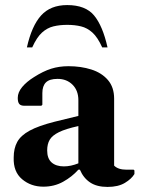

<svg xmlns="http://www.w3.org/2000/svg" viewBox="-20 -727 554 757"><path d="M151 9Q102 9 67 -20.5Q32 -50 34 -106Q34 -142 48 -167.5Q62 -193 97 -212Q132 -231 195 -247L289 -270V-332Q289 -370 266 -393Q243 -416 207 -416Q175 -416 161 -402Q147 -388 147 -360V-314L143 -310H77Q62 -310 56 -317Q50 -324 50 -341Q50 -363 67.5 -384Q85 -405 114 -423Q150 -446 181.5 -456Q213 -466 250 -466Q299 -466 340 -453Q381 -440 405.5 -411.5Q430 -383 430 -338V-74Q446 -58 478 -58H507L510 -55V-41Q499 -22 472.5 -6Q446 10 404 10Q362 10 335.5 -7.5Q309 -25 295 -58H289Q264 -30 229 -10.5Q194 9 151 9ZM166 -134Q166 -102 183.5 -86.5Q201 -71 232 -71Q259 -71 289 -83V-230Q239 -219 212.5 -206Q186 -193 176 -176Q166 -159 166 -134ZM86 -540Q105 -625 142 -666Q179 -707 245 -707Q317 -707 351 -666Q385 -625 404 -540H383Q365 -580 344.5 -598.5Q324 -617 299.5 -623Q275 -629 245 -629Q215 -629 190.5 -623Q166 -617 145.5 -598.5Q125 -580 107 -540Z"/></svg>

Font: Spectral
Style: Bold
Weight: 700
Designer: Jean-Baptiste Levee
Foundry: Production Type
Version: Version 2.001